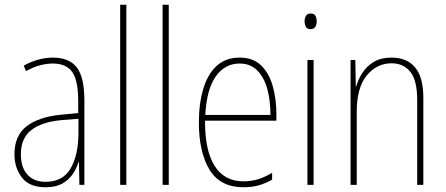

<svg xmlns="http://www.w3.org/2000/svg" viewBox="-20 -780 1880 810"><path d="M203 -537Q272 -537 304 -495.5Q336 -454 336 -356V0H315L313 -96H311Q303 -69 286.5 -45Q270 -21 242.5 -5.5Q215 10 172 10Q104 10 72.5 -31Q41 -72 41 -129Q41 -208 92.5 -247.5Q144 -287 237 -296L310 -303V-351Q310 -441 284.5 -476.5Q259 -512 203 -512Q179 -512 150.5 -505Q122 -498 90 -480L80 -503Q108 -519 140 -528Q172 -537 203 -537ZM237 -273Q154 -265 111 -230.5Q68 -196 68 -129Q68 -74 95.5 -43.5Q123 -13 172 -13Q246 -13 278.5 -70.5Q311 -128 311 -220V-279Z M513 0H487V-760H513Z M692 0H666V-760H692Z M991 -537Q1048 -537 1082 -503.5Q1116 -470 1131 -415.5Q1146 -361 1146 -298V-271H845Q844 -147 885 -81Q926 -15 1007 -15Q1039 -15 1067.5 -23.5Q1096 -32 1128 -51V-22Q1102 -7 1072.5 1.5Q1043 10 1007 10Q909 10 864 -64Q819 -138 819 -263Q819 -343 837.5 -405Q856 -467 894 -502Q932 -537 991 -537ZM991 -512Q929 -512 890.5 -458Q852 -404 846 -295H1121Q1121 -356 1107.5 -405Q1094 -454 1065 -483Q1036 -512 991 -512Z M1291 -723Q1306 -723 1311 -713Q1316 -703 1316 -691Q1316 -676 1310 -666.5Q1304 -657 1290 -657Q1276 -657 1270.5 -667Q1265 -677 1265 -690Q1265 -702 1270.5 -712.5Q1276 -723 1291 -723ZM1303 -527V0H1277V-527Z M1632 -537Q1696 -537 1731 -496Q1766 -455 1766 -366V0H1740V-359Q1740 -441 1711 -477Q1682 -513 1632 -513Q1570 -513 1527.5 -462Q1485 -411 1485 -308V0H1459V-527H1479L1481 -416H1483Q1491 -445 1509 -473Q1527 -501 1557 -519Q1587 -537 1632 -537Z"/></svg>

Font: Noto Sans Georgian Condensed Thin
Style: Regular
Weight: 100
Width: 3
Designer: Monotype Design Team, Akaki Razmadze
Foundry: Google LLC
Version: Version 2.005; ttfautohint (v1.8.4.7-5d5b)